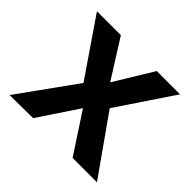

<svg xmlns="http://www.w3.org/2000/svg" viewBox="-125 -640 786 786"><g transform="rotate(45 268.0 -247.0)"><path d="M15 0.5 194 -248.5 25.5 -495H164L269.5 -327.5L371.5 -495H506.5L343 -251.5L520.5 0H379.5L265.5 -174L150 -1Z"/></g></svg>

Font: Geologica Thin Roman
Style: Regular
Weight: 400
Version: Version 1.010;gftools[0.9.28]